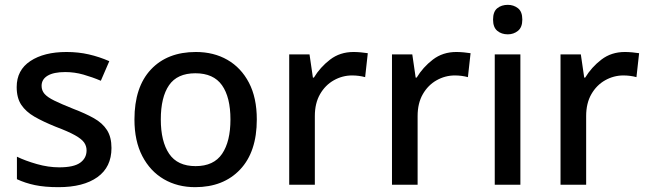

<svg xmlns="http://www.w3.org/2000/svg" viewBox="-20 -764 2680 794"><path d="M441 -152Q441 -73 383 -31.5Q325 10 222 10Q165 10 124.5 1.5Q84 -7 50 -23V-116Q85 -99 132.5 -85.5Q180 -72 225 -72Q285 -72 311.5 -91Q338 -110 338 -142Q338 -160 328 -174.5Q318 -189 290.5 -204.5Q263 -220 210 -240Q158 -261 122.5 -281.5Q87 -302 68 -330.5Q49 -359 49 -404Q49 -474 105.5 -511.5Q162 -549 255 -549Q304 -549 347.5 -539Q391 -529 432 -511L397 -430Q362 -445 325 -455.5Q288 -466 250 -466Q202 -466 177 -451Q152 -436 152 -409Q152 -390 164 -376Q176 -362 204.5 -348Q233 -334 283 -314Q333 -295 368.5 -275Q404 -255 422.5 -226Q441 -197 441 -152Z M1042 -270Q1042 -136 973 -63Q904 10 787 10Q714 10 657.5 -23Q601 -56 568.5 -118.5Q536 -181 536 -270Q536 -404 604 -476.5Q672 -549 790 -549Q864 -549 920.5 -516.5Q977 -484 1009.5 -422Q1042 -360 1042 -270ZM645 -270Q645 -179 679.5 -128Q714 -77 789 -77Q864 -77 898.5 -128Q933 -179 933 -270Q933 -362 898 -411.5Q863 -461 788 -461Q713 -461 679 -411.5Q645 -362 645 -270Z M1442 -549Q1456 -549 1472.5 -547.5Q1489 -546 1501 -544L1490 -445Q1464 -452 1436 -452Q1396 -452 1360.5 -432Q1325 -412 1303.5 -374.5Q1282 -337 1282 -284V0H1176V-539H1260L1274 -443H1278Q1304 -486 1345 -517.5Q1386 -549 1442 -549Z M1867 -549Q1881 -549 1897.5 -547.5Q1914 -546 1926 -544L1915 -445Q1889 -452 1861 -452Q1821 -452 1785.5 -432Q1750 -412 1728.5 -374.5Q1707 -337 1707 -284V0H1601V-539H1685L1699 -443H1703Q1729 -486 1770 -517.5Q1811 -549 1867 -549Z M2080 -744Q2104 -744 2122 -730Q2140 -716 2140 -683Q2140 -651 2122 -636.5Q2104 -622 2080 -622Q2054 -622 2036.5 -636.5Q2019 -651 2019 -683Q2019 -716 2036.5 -730Q2054 -744 2080 -744ZM2132 -539V0H2026V-539Z M2564 -549Q2578 -549 2594.5 -547.5Q2611 -546 2623 -544L2612 -445Q2586 -452 2558 -452Q2518 -452 2482.5 -432Q2447 -412 2425.5 -374.5Q2404 -337 2404 -284V0H2298V-539H2382L2396 -443H2400Q2426 -486 2467 -517.5Q2508 -549 2564 -549Z"/></svg>

Font: Noto Sans Arabic Med
Style: Regular
Weight: 500
Designer: Monotype Design Team, Nadine Chahine, Nizar Qandah and Khaled Hosny
Foundry: Monotype Imaging Inc.
Version: Version 2.012; ttfautohint (v1.8.4.7-5d5b)